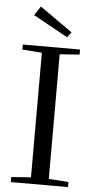

<svg xmlns="http://www.w3.org/2000/svg" viewBox="-58 -888 452 922"><g transform="rotate(5 168.0 -426.5)"><path d="M239.3 -716.3 72.3 -808.6 101.1 -852.5 258.3 -741.7ZM30.3 0V-24.4L125 -31.2V-631.8L30.3 -638.7V-663.1H306.2V-638.7L210.9 -631.8V-31.2L306.2 -24.4V0Z"/></g></svg>

Font: Elstob 18pt
Style: Regular
Weight: 400
Designer: Peter S. Baker
Version: Version 1.015